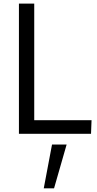

<svg xmlns="http://www.w3.org/2000/svg" viewBox="-20 -742 539 1065"><path d="M222.7 302.7 268.6 59.6H349.6L279.8 302.7ZM85 0V-722.2H169.9V-75.2H487.8L484.9 0Z"/></svg>

Font: Oxygen-Regular
Style: Regular
Weight: 400
Designer: Vernon Adams
Foundry: Vernon Adams
Version: Version Release 0.2.3 webfont; ttfautohint (v0.93.3-1d66) -l